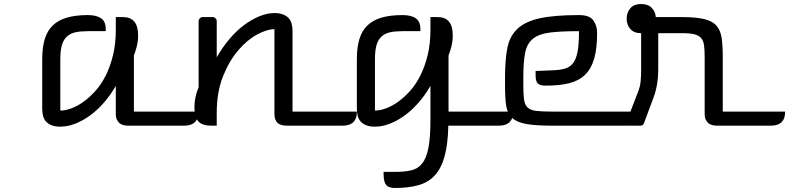

<svg xmlns="http://www.w3.org/2000/svg" viewBox="-20 -625 3925 955"><path d="M280 -75Q304 -75 333.5 -85.5Q363 -96 393.5 -117.5Q424 -139 453.5 -171.5Q483 -204 505.5 -248.5Q528 -293 542 -350Q556 -407 556 -477V-540H592Q667 -540 667 -449Q667 -422 661 -397Q655 -372 646 -349V-70H967Q967 -48 961 -34.5Q955 -21 945 -13.5Q935 -6 922.5 -3Q910 0 897 0H617Q606 0 595 -2.5Q584 -5 575.5 -11.5Q567 -18 561.5 -29.5Q556 -41 556 -60V-198Q529 -151 496 -113.5Q463 -76 427 -50Q391 -24 353.5 -9.5Q316 5 280 5Q254 5 236.5 -2Q219 -9 208.5 -21Q198 -33 194 -49.5Q190 -66 190 -85V-331Q190 -387 202 -428.5Q214 -470 241 -497Q268 -524 311.5 -537Q355 -550 417 -550Q460 -550 483 -534Q506 -518 506 -480V-470H417Q381 -470 355.5 -464.5Q330 -459 313 -443.5Q296 -428 288 -401Q280 -374 280 -331Z M1028 0Q986 0 966.5 -21.5Q947 -43 947 -91Q947 -118 952.5 -143Q958 -168 968 -191V-520Q968 -528 974 -534Q980 -540 988 -540H1038Q1046 -540 1052 -534Q1058 -528 1058 -520V-340Q1086 -389 1120.5 -430Q1155 -471 1193 -499.5Q1231 -528 1270 -544Q1309 -560 1345 -560Q1371 -560 1388.5 -553Q1406 -546 1416.5 -534Q1427 -522 1431 -505.5Q1435 -489 1435 -470V-70H1755Q1755 -48 1749 -34.5Q1743 -21 1733 -13.5Q1723 -6 1710.5 -3Q1698 0 1685 0H1405Q1394 0 1383 -2.5Q1372 -5 1363.5 -11.5Q1355 -18 1350 -29.5Q1345 -41 1345 -60V-480Q1309 -480 1260 -454Q1211 -428 1166 -376Q1121 -324 1089.5 -246Q1058 -168 1058 -63V0Z M2071 -470H1982Q1946 -470 1920.5 -464.5Q1895 -459 1878 -443.5Q1861 -428 1853 -401Q1845 -374 1845 -331V-75Q1869 -75 1898.5 -85.5Q1928 -96 1958.5 -117.5Q1989 -139 2018.5 -171.5Q2048 -204 2070.5 -248.5Q2093 -293 2107 -350Q2121 -407 2121 -477V-540H2157Q2232 -540 2232 -449Q2232 -422 2226 -397Q2220 -372 2211 -349V-70H2532Q2532 -48 2526 -34.5Q2520 -21 2510 -13.5Q2500 -6 2487.5 -3Q2475 0 2462 0H2210Q2208 92 2191.5 152Q2175 212 2143 247Q2111 282 2061.5 296Q2012 310 1944 310Q1912 310 1900 294Q1888 278 1888 241V230H1944Q1991 230 2024.5 222.5Q2058 215 2079.5 188.5Q2101 162 2111 110.5Q2121 59 2121 -30V-198Q2094 -151 2061 -113.5Q2028 -76 1992 -50Q1956 -24 1918.5 -9.5Q1881 5 1845 5Q1819 5 1801.5 -2Q1784 -9 1773.5 -21Q1763 -33 1759 -49.5Q1755 -66 1755 -85V-331Q1755 -387 1767 -428.5Q1779 -470 1806 -497Q1833 -524 1876.5 -537Q1920 -550 1982 -550Q2025 -550 2048 -534Q2071 -518 2071 -480Z M2583 -200Q2583 -156 2586.5 -130Q2590 -104 2604 -90.5Q2618 -77 2646.5 -73.5Q2675 -70 2725 -70H3171Q3171 -48 3165 -34.5Q3159 -21 3149 -13.5Q3139 -6 3126.5 -3Q3114 0 3101 0H2725Q2643 0 2596.5 -8.5Q2550 -17 2526.5 -39.5Q2503 -62 2497.5 -100.5Q2492 -139 2492 -200V-241Q2492 -327 2503.5 -386Q2515 -445 2553.5 -481.5Q2592 -518 2664.5 -534Q2737 -550 2860 -550Q2912 -550 2931 -524Q2950 -498 2950 -461Q2950 -384 2935.5 -333.5Q2921 -283 2890 -253Q2859 -223 2810.5 -211Q2762 -199 2694 -199Q2667 -199 2655.5 -209.5Q2644 -220 2644 -251V-272L2723 -275Q2760 -276 2786 -282.5Q2812 -289 2828.5 -308.5Q2845 -328 2852.5 -366Q2860 -404 2860 -470Q2769 -470 2714.5 -463Q2660 -456 2630.5 -432Q2601 -408 2592 -362.5Q2583 -317 2583 -240Z M3183 -12Q3178 0 3166 0H3110Q3096 0 3096 -13Q3096 -20 3100 -29L3154 -169Q3164 -194 3166.5 -220.5Q3169 -247 3169 -274V-460Q3133 -460 3115 -481Q3097 -502 3097 -532Q3097 -562 3115 -583.5Q3133 -605 3169 -605Q3203 -605 3221.5 -586Q3240 -567 3242 -540H3372Q3442 -540 3483 -530Q3524 -520 3544 -497Q3564 -474 3569.5 -435.5Q3575 -397 3575 -340V-70H3885Q3885 -48 3879 -34.5Q3873 -21 3863 -13.5Q3853 -6 3840.5 -3Q3828 0 3815 0H3546Q3535 0 3524 -2.5Q3513 -5 3504.5 -11.5Q3496 -18 3490.5 -29.5Q3485 -41 3485 -60V-340Q3485 -376 3482 -399Q3479 -422 3467.5 -435.5Q3456 -449 3433.5 -454.5Q3411 -460 3372 -460H3254V-274Q3254 -240 3248 -205Q3242 -170 3230 -138Z"/></svg>

Font: Warnes
Style: Regular
Weight: 400
Designer: Eduardo Rodriguez Tunni
Foundry: Eduardo Rodriguez Tunni
Version: Version 1.001